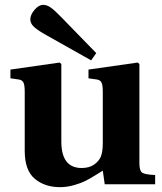

<svg xmlns="http://www.w3.org/2000/svg" viewBox="-20 -760 669 792"><path d="M23 -437V-473L226 -502L233 -496V-176Q233 -67 317 -67Q348 -67 368 -81Q388 -95 396 -114Q404 -134 404 -170V-381Q404 -410 398.5 -420Q393 -430 380 -432L345 -437V-473L548 -502L555 -496V-87Q555 -56 566 -48Q577 -40 620 -38V0H412L404 -56Q398 -52 372.5 -36.5Q347 -21 331 -13Q315 -5 286 3.5Q257 12 227 12Q165 12 123.5 -22.5Q82 -57 82 -138V-381Q82 -410 76.5 -420Q71 -430 58 -432ZM105 -680Q105 -699 122.5 -719.5Q140 -740 158 -740Q173 -740 188.5 -729.5Q204 -719 232 -690L377 -541L356 -511L173 -614Q140 -632 122.5 -647Q105 -662 105 -680Z"/></svg>

Font: Heuristica
Style: Bold
Weight: 700
Version: Version 1.0.2